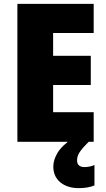

<svg xmlns="http://www.w3.org/2000/svg" viewBox="-20 -734 550 994"><path d="M465 0H70V-714H465V-563H255V-445H450V-294H255V-153H465ZM379 96Q379 131 418 131Q431 131 445.5 128Q460 125 469 120V226Q455 232 434.5 236Q414 240 388 240Q329 240 292.5 210Q256 180 256 128Q256 94 278 57Q300 20 361 -22L439 0Q406 33 392.5 53.5Q379 74 379 96Z"/></svg>

Font: Noto Sans Myanmar SemiCondensed Black
Style: Regular
Weight: 900
Width: 4
Designer: Monotype Design Team
Foundry: Monotype Imaging Inc.
Version: Version 2.107; ttfautohint (v1.8.4.7-5d5b)